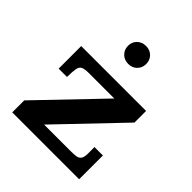

<svg xmlns="http://www.w3.org/2000/svg" viewBox="-183 -768 884 884"><g transform="rotate(45 259.0 -326.0)"><path d="M39.6 0V-78.1L326.7 -377.4H162.1Q135.3 -377.4 122.6 -371.8Q109.9 -366.2 106.4 -348.4Q103 -330.6 102.5 -293.5H48.3V-440.4H470.7V-364.7L183.1 -64H353Q375.5 -64 390.4 -65.9Q405.3 -67.9 412.8 -78.4Q420.4 -88.9 420.4 -113.8Q420.4 -115.2 420.4 -124.8Q420.4 -134.3 420.4 -143.8Q420.4 -153.3 419.9 -154.8Q425.8 -154.8 436.8 -154.8Q447.8 -154.8 458.7 -154.8Q469.7 -154.8 475.1 -154.8V0ZM259.3 -535.2Q233.4 -535.2 216.6 -552Q199.7 -568.8 199.7 -594.2Q199.7 -619.1 216.6 -635.5Q233.4 -651.9 259.3 -651.9Q285.2 -651.9 301.8 -635.3Q318.4 -618.7 318.4 -593.8Q318.4 -568.4 301.8 -551.8Q285.2 -535.2 259.3 -535.2Z"/></g></svg>

Font: Kameron SemiBold
Style: Regular
Weight: 600
Designer: Vernon Adams
Foundry: Vernon Adams
Version: Version 1.100